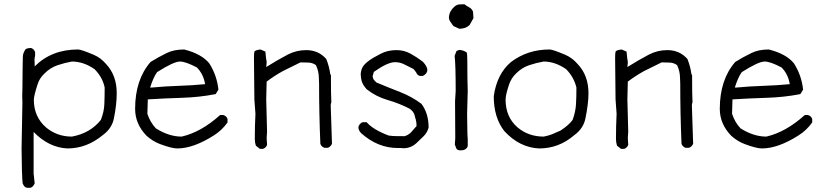

<svg xmlns="http://www.w3.org/2000/svg" viewBox="-20 -708 3904 908"><path d="M320 -62Q407 -78 457 -141Q472 -179 473.5 -215.5Q475 -252 475 -294Q465 -343 427 -381Q375 -417 320 -417Q286 -411 252 -399.5Q218 -388 191 -361Q166 -338 157 -307Q141 -257 140 -237Q140 -156 197 -106Q249 -62 320 -62ZM123 180H108Q95 179 87 159Q83 120 82 -5L86 -225L85 -253Q86 -257 87 -389L88 -439Q88 -457 101 -475Q109 -481 127 -481Q140 -477 146 -462V-445Q143 -431 143 -426Q144 -420 144 -394Q224 -474 349 -474Q364 -474 423 -449Q456 -435 481 -406Q532 -352 532 -268Q532 -214 519 -150Q510 -101 466 -69Q390 -6 299 -6Q211 -10 139 -84V113L144 159Q136 178 123 180Z M698 -294Q760 -300 824 -302Q888 -304 950 -310Q942 -358 911 -389Q858 -417 831 -417Q802 -417 723 -367Q705 -342 690 -294ZM818 -6Q792 -6 736 -27Q702 -40 673 -66Q619 -122 619 -193Q619 -331 692 -415Q729 -438 768 -457Q802 -474 851 -474Q934 -453 970 -408Q1006 -351 1013 -284L1000 -263Q923 -248 841.5 -245.5Q760 -243 679 -238L677 -170Q690 -130 717 -101Q779 -62 839 -62Q931 -83 1021 -164H1036Q1052 -159 1056 -145V-129Q1030 -92 992 -68Q895 -6 818 -6Z M1224 -4H1209L1190 -19Q1185 -34 1185 -51Q1185 -111 1188 -170L1183 -238L1181 -434Q1181 -455 1183 -463Q1185 -471 1212 -474L1235 -464Q1237 -450 1237.5 -440.5Q1238 -431 1239.5 -425.5Q1241 -420 1241 -411L1239 -391Q1290 -423 1341 -450Q1382 -471 1428 -471Q1486 -471 1523 -429Q1537 -394 1542 -357L1545 -353Q1545 -255 1547 -224Q1544 -217 1544 -210L1550 -28Q1543 -13 1530 -9H1514Q1499 -15 1495 -28Q1489 -170 1489 -312L1488 -338Q1488 -371 1474 -400Q1459 -411 1440 -412Q1421 -413 1401 -413L1318 -372Q1278 -350 1241 -322L1239 -238L1243 -85L1241 -56L1243 -23Q1239 -10 1224 -4Z M1888 -7 1876 -8H1861Q1766 -8 1687 -79Q1675 -93 1675 -105Q1675 -114 1684 -123Q1689 -129 1695 -130H1714Q1744 -95 1818 -67Q1828 -66 1836.5 -65Q1845 -64 1893 -64Q1912 -69 1925.5 -84Q1939 -99 1950 -112Q1950 -129 1946 -144Q1943 -152 1941 -162Q1937 -180 1917 -194Q1869 -219 1813.5 -235Q1758 -251 1714 -286Q1697 -305 1691.5 -321.5Q1686 -338 1686 -362Q1688 -378 1695 -391Q1711 -419 1779 -453Q1812 -471 1855 -471Q1891 -471 1921 -454.5Q1951 -438 1980 -416Q2001 -393 2001 -377Q2001 -360 1980 -349H1965Q1953 -353 1949 -364Q1943 -374 1935 -382Q1912 -393 1892 -403.5Q1872 -414 1848 -414Q1813 -414 1748 -368L1742 -347Q1745 -334 1748 -330.5Q1751 -327 1760 -318Q1815 -295 1871.5 -273Q1928 -251 1973 -217Q2007 -172 2007 -105Q2001 -81 1983 -63.5Q1965 -46 1948 -30Q1922 -7 1888 -7Z M2152 -572 2124 -585Q2117 -595 2110 -605Q2103 -615 2103 -626Q2104 -642 2111 -654.5Q2118 -667 2129 -676.5Q2140 -686 2151.5 -687Q2163 -688 2176 -688Q2188 -679 2199.5 -673Q2211 -667 2217 -653L2219 -622L2201 -590Q2183 -572 2152 -572ZM2157 3Q2145 3 2139 -4L2131 -24L2133 -54Q2133 -168 2132 -229L2135 -278Q2135 -402 2130 -444L2139 -467L2152 -472Q2171 -471 2187 -460Q2190 -455 2190 -419Q2190 -330 2192 -278L2189 -170Q2190 -62 2192 -52V-18Q2191 -11 2185 -5.5Q2179 0 2172 1.5Q2165 3 2157 3Z M2551 -62Q2583 -68 2611 -82L2630 -90Q2670 -116 2688 -141Q2702 -179 2704 -215.5Q2706 -252 2706 -294Q2694 -344 2657 -381Q2605 -417 2551 -417Q2516 -411 2482 -399.5Q2448 -388 2421 -361Q2397 -338 2387 -307Q2371 -259 2371 -237Q2371 -155 2427 -106Q2479 -62 2551 -62ZM2530 -6Q2437 -10 2365 -88Q2315 -152 2315 -253Q2330 -359 2397 -415Q2475 -474 2579 -474Q2594 -474 2653 -449Q2686 -435 2711 -406Q2763 -352 2763 -267Q2763 -219 2749 -150Q2740 -101 2696 -69Q2623 -6 2530 -6Z M2932 -4H2917L2898 -19Q2893 -34 2893 -51Q2893 -111 2896 -170L2891 -238L2889 -434Q2889 -455 2891 -463Q2893 -471 2920 -474L2943 -464Q2945 -450 2945.5 -440.5Q2946 -431 2947.5 -425.5Q2949 -420 2949 -411L2947 -391Q2998 -423 3049 -450Q3090 -471 3136 -471Q3194 -471 3231 -429Q3245 -394 3250 -357L3253 -353Q3253 -255 3255 -224Q3252 -217 3252 -210L3258 -28Q3251 -13 3238 -9H3222Q3207 -15 3203 -28Q3197 -170 3197 -312L3196 -338Q3196 -371 3182 -400Q3167 -411 3148 -412Q3129 -413 3109 -413L3026 -372Q2986 -350 2949 -322L2947 -238L2951 -85L2949 -56L2951 -23Q2947 -10 2932 -4Z M3463 -294Q3525 -300 3589 -302Q3653 -304 3715 -310Q3707 -358 3676 -389Q3623 -417 3596 -417Q3567 -417 3488 -367Q3470 -342 3455 -294ZM3583 -6Q3557 -6 3501 -27Q3467 -40 3438 -66Q3384 -122 3384 -193Q3384 -331 3457 -415Q3494 -438 3533 -457Q3567 -474 3616 -474Q3699 -453 3735 -408Q3771 -351 3778 -284L3765 -263Q3688 -248 3606.5 -245.5Q3525 -243 3444 -238L3442 -170Q3455 -130 3482 -101Q3544 -62 3604 -62Q3696 -83 3786 -164H3801Q3817 -159 3821 -145V-129Q3795 -92 3757 -68Q3660 -6 3583 -6Z"/></svg>

Font: Yozai
Style: Regular
Weight: 400
Designer: LXGW / Y.OzVox
Foundry: LXGW / Y.OzVox
Version: Version 0.861;October 22, 2024